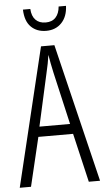

<svg xmlns="http://www.w3.org/2000/svg" viewBox="-61 -948 535 986"><g transform="rotate(-5 207.0 -455.0)"><path d="M356 0 297 -252H118L58 0H0L172 -714H241L414 0ZM224 -574Q218 -600 214 -622Q210 -644 206 -667Q200 -624 188 -574L128 -304H286ZM318 -910Q316 -855 285.5 -823Q255 -791 206 -791Q158 -791 128 -820.5Q98 -850 96 -910H134Q136 -873 155 -853.5Q174 -834 207 -834Q240 -834 258.5 -854Q277 -874 280 -910Z"/></g></svg>

Font: Noto Sans Gurmukhi ExtraCondensed Light
Style: Regular
Weight: 300
Width: 2
Designer: Jelle Bosma - Monotype Design Team
Foundry: Monotype Imaging Inc.
Version: Version 2.004; ttfautohint (v1.8.4.7-5d5b)